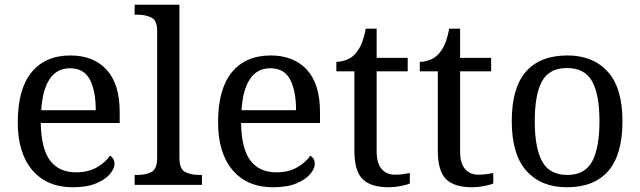

<svg xmlns="http://www.w3.org/2000/svg" viewBox="-20 -780 2701 810"><path d="M287 10Q178 10 116.5 -62Q55 -134 55 -264Q55 -404 113 -475Q171 -546 277 -546Q374 -546 429.5 -486Q485 -426 485 -307V-261H152Q154 -152 191.5 -102.5Q229 -53 301 -53Q353 -53 389.5 -74.5Q426 -96 444 -123Q451 -120 457 -111Q463 -102 463 -89Q463 -69 444 -46Q425 -23 386 -6.5Q347 10 287 10ZM384 -315Q384 -395 359.5 -443.5Q335 -492 275 -492Q220 -492 189.5 -446.5Q159 -401 154 -315Z M548 0V-42H561Q595 -42 619 -54.5Q643 -67 643 -114V-650Q643 -694 618.5 -706Q594 -718 561 -718H548V-760H737V-114Q737 -67 761 -54.5Q785 -42 819 -42H832V0Z M1132 10Q1023 10 961.5 -62Q900 -134 900 -264Q900 -404 958 -475Q1016 -546 1122 -546Q1219 -546 1274.5 -486Q1330 -426 1330 -307V-261H997Q999 -152 1036.5 -102.5Q1074 -53 1146 -53Q1198 -53 1234.5 -74.5Q1271 -96 1289 -123Q1296 -120 1302 -111Q1308 -102 1308 -89Q1308 -69 1289 -46Q1270 -23 1231 -6.5Q1192 10 1132 10ZM1229 -315Q1229 -395 1204.5 -443.5Q1180 -492 1120 -492Q1065 -492 1034.5 -446.5Q1004 -401 999 -315Z M1620 10Q1544 10 1509.5 -24.5Q1475 -59 1475 -145V-479H1399V-519Q1417 -519 1439 -526.5Q1461 -534 1477 -551Q1494 -569 1505 -595Q1516 -621 1523 -659H1569V-536H1700V-479H1569V-142Q1569 -91 1590 -67Q1611 -43 1645 -43Q1663 -43 1678 -45Q1693 -47 1709 -50V-6Q1696 0 1670 5Q1644 10 1620 10Z M1972 10Q1896 10 1861.5 -24.5Q1827 -59 1827 -145V-479H1751V-519Q1769 -519 1791 -526.5Q1813 -534 1829 -551Q1846 -569 1857 -595Q1868 -621 1875 -659H1921V-536H2052V-479H1921V-142Q1921 -91 1942 -67Q1963 -43 1997 -43Q2015 -43 2030 -45Q2045 -47 2061 -50V-6Q2048 0 2022 5Q1996 10 1972 10Z M2371 10Q2263 10 2201 -59Q2139 -128 2139 -269Q2139 -409 2198.5 -477.5Q2258 -546 2374 -546Q2482 -546 2544 -477.5Q2606 -409 2606 -269Q2606 -128 2546.5 -59Q2487 10 2371 10ZM2373 -42Q2448 -42 2478.5 -99.5Q2509 -157 2509 -269Q2509 -381 2478 -437Q2447 -493 2372 -493Q2297 -493 2266.5 -437Q2236 -381 2236 -269Q2236 -157 2267 -99.5Q2298 -42 2373 -42Z"/></svg>

Font: Noto Serif Oriya
Style: Regular
Weight: 400
Designer: David Williams
Foundry: Google LLC, David Williams
Version: Version 1.051; ttfautohint (v1.8.4.7-5d5b)